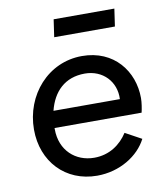

<svg xmlns="http://www.w3.org/2000/svg" viewBox="-84 -814 784 897"><g transform="rotate(-10 308.0 -365.5)"><path d="M305 12C413 12 504 -46 542 -121L465 -163C432 -112 379 -73 306 -73C218 -73 147 -135 147 -236V-242H560C564 -259 569 -288 569 -310C569 -437 483 -551 331 -551C170 -551 51 -415 51 -251C51 -99 155 12 305 12ZM156 -322C178 -410 235 -468 330 -468C415 -468 475 -405 471 -322ZM219 -660H507L519 -743H231Z"/></g></svg>

Font: Mluvka Medium
Style: Italic
Weight: 500
Italic angle: -8°
Designer: Modified by Jiří Krblich, Original typeface by Gumpita Rahayu
Foundry: Gumpita Rahayu & Jiří Krblich
Version: Version 2.000;Glyphs 3.1.1 (3134)